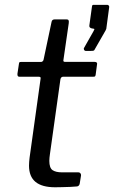

<svg xmlns="http://www.w3.org/2000/svg" viewBox="-20 -792 482 812"><path d="M213 0Q157.8 0 130.2 -22.7Q102.7 -45.4 102.7 -91.7Q102.7 -99.6 103.4 -108.1Q104.1 -116.6 105.1 -125.2L151.7 -459.3Q152.7 -464.4 150.3 -465.9Q148 -467.5 142.6 -467.5H61.4Q52.7 -467.5 53.8 -480.3L60.2 -522.8Q60.8 -527.7 62.6 -528.9Q64.4 -530 69.4 -530H153.7Q157.6 -530 160.9 -533.3Q164.2 -536.7 164.5 -540.8L198.1 -699.6Q200 -710 211.4 -710H262Q267.9 -710 269.9 -706.3Q272 -702.6 270.7 -693.6L248.2 -538.2Q247.2 -533.9 249.1 -532.1Q250.9 -530.3 255.2 -530.3H380.1Q385.1 -530.3 388.4 -527.9Q391.8 -525.4 390.5 -520.5L384.5 -475.5Q383.5 -470.6 381.8 -469Q380 -467.5 373.6 -467.5H247.2Q237.7 -467.5 235.5 -456.5L191.1 -139.8Q190.1 -131.7 189.3 -125.1Q188.6 -118.5 188.6 -111.8Q188.6 -82 202.2 -72.5Q215.9 -63.1 242.8 -63.1H311.9Q317 -63.1 320.1 -59.1Q323.2 -55.2 322.7 -50.1L317.2 -15.8Q315.6 -6 306.7 -3.6Q295.8 -2.3 277.8 -1.6Q259.7 -1 241.8 -0.5Q223.9 0 213 0ZM342 -576.7Q337.9 -576.7 335.7 -581.1Q333.5 -585.4 334.8 -588.3L375.6 -660.2Q378.4 -666.6 379.2 -668.1Q380 -669.7 375.6 -670.7L369 -671.7Q363.3 -672.7 360.1 -675.9Q356.9 -679.2 357.9 -684.5L369 -764.4Q370 -769.5 371.3 -770.5Q372.6 -771.5 376.4 -771.5H434.3Q437.4 -771.5 440 -768.3Q442.7 -765 441.7 -761.2L429.4 -669.3Q428.4 -667.8 427.7 -666.3Q427.1 -664.9 426.8 -663.7L381.2 -584.1Q379.3 -578.7 375.6 -577.7Q372 -576.7 363.8 -576.7Z"/></svg>

Font: Libre Franklin Thin
Style: Italic
Weight: 100
Italic angle: -8°
Designer: Pablo Impallari, Rodrigo Fuenzalida, Nhung Nguyen
Foundry: Impallari Type
Version: Version 3.000